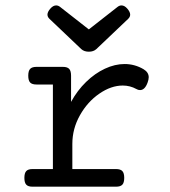

<svg xmlns="http://www.w3.org/2000/svg" viewBox="-20 -703 640 723"><path d="M520.5 -442.4Q540 -430.7 540 -412.1Q540 -403.3 535.6 -391.6Q525.4 -363.8 507.3 -363.8Q500 -363.8 493.7 -367.7Q469.7 -380.9 442.4 -380.9Q398.4 -380.9 354 -350.3Q309.6 -319.8 281 -269Q252.4 -218.3 252.4 -161.1V-66.4H417Q433.6 -66.4 440.7 -58.8Q447.8 -51.3 447.8 -33.2Q447.8 -15.1 440.7 -7.6Q433.6 0 417 0H102.5Q85.9 0 78.9 -7.6Q71.8 -15.1 71.8 -33.2Q71.8 -51.3 78.9 -58.8Q85.9 -66.4 102.5 -66.4H179.2V-384.8H117.2Q100.6 -384.8 93.5 -392.3Q86.4 -399.9 86.4 -418Q86.4 -436 93.5 -443.6Q100.6 -451.2 117.2 -451.2H216.8Q233.4 -451.2 240.5 -443.6Q247.6 -436 247.6 -418V-319.3Q271 -362.3 304.2 -394.5Q337.4 -426.8 375 -444.3Q412.6 -461.9 449.2 -461.9Q487.3 -461.9 520.5 -442.4ZM286.1 -518.1 166.5 -631.8Q158.7 -639.2 158.7 -647.9Q158.7 -658.2 169.9 -670.9Q180.2 -682.6 191.4 -682.6Q199.2 -682.6 206.5 -676.8L314.5 -592.3L422.4 -676.8Q429.7 -682.6 437.5 -682.6Q448.7 -682.6 459 -670.9Q470.2 -658.2 470.2 -647.9Q470.2 -639.2 462.4 -631.8L342.8 -518.1Q332 -508.3 314.5 -508.3Q296.9 -508.3 286.1 -518.1Z"/></svg>

Font: Courier Prime
Style: Regular
Weight: 400
Designer: Alan Dague-Greene, Quote-Unquote Apps
Foundry: Quote-Unquote Apps
Version: Version 3.018